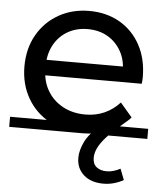

<svg xmlns="http://www.w3.org/2000/svg" viewBox="-56 -582 723 853"><g transform="rotate(5 306.0 -155.5)"><path d="M436 224Q381 224 348.5 195Q316 166 316 119Q316 85 335 46.5Q354 8 397 -25L431 -9Q408 -1 381.5 4Q355 9 327 9Q242 9 177.5 -26.5Q113 -62 77.5 -124Q42 -186 42 -265Q42 -344 76.5 -405Q111 -466 171.5 -500.5Q232 -535 308 -535Q385 -535 444 -501Q503 -467 536.5 -405.5Q570 -344 570 -262Q570 -256 569.5 -248Q569 -240 568 -233H117V-302H518L479 -278Q480 -329 458 -369Q436 -409 397.5 -431.5Q359 -454 308 -454Q258 -454 219 -431.5Q180 -409 158 -368.5Q136 -328 136 -276V-260Q136 -207 160.5 -165Q185 -123 229 -99Q273 -75 330 -75Q377 -75 415.5 -92.5Q454 -110 483 -142L536 -80Q528 -70 518 -62Q508 -54 497 -44Q453 -7 428.5 21Q404 49 394 71Q384 93 384 113Q384 141 401.5 154.5Q419 168 446 168Q462 168 478.5 163Q495 158 507 151L526 200Q507 211 484 217.5Q461 224 436 224ZM-2 9V-36H327V9ZM400 9 402 -36H614V9Z"/></g></svg>

Font: Montserrat Underline Thin Medium
Style: Regular
Weight: 500
Version: Version 9.000